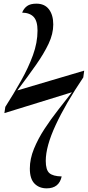

<svg xmlns="http://www.w3.org/2000/svg" viewBox="-20 -788 480 1049"><path d="M235 241Q194 241 168.5 215Q143 189 143 133Q143 80 165.5 25Q188 -30 223 -83.5Q258 -137 298 -188Q338 -239 373 -284L4 -170L9 -204Q55 -276 95 -347Q135 -418 160 -486.5Q185 -555 185 -621Q185 -673 164 -695.5Q143 -718 101 -719Q110 -742 128 -755Q146 -768 179 -768Q224 -768 247.5 -737Q271 -706 271 -654Q271 -603 245.5 -549Q220 -495 176 -432.5Q132 -370 75 -294L440 -402L435 -365Q338 -221 284 -104.5Q230 12 230 91Q230 140 249.5 157.5Q269 175 317 176Q303 241 235 241Z"/></svg>

Font: Noto Serif Display SemiCondensed Medium
Style: Italic
Weight: 500
Width: 4
Italic angle: -12°
Designer: Monotype Design Team
Foundry: Monotype Imaging Inc.
Version: Version 2.009